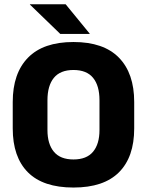

<svg xmlns="http://www.w3.org/2000/svg" viewBox="-20 -846 675 882"><path d="M317.5 15.5Q178 15.5 108.2 -54.5Q38.5 -124.5 38.5 -256V-377.5Q38.5 -509.5 108.8 -581.2Q179 -653 317.5 -653Q456 -653 526.2 -581.2Q596.5 -509.5 596.5 -377.5V-256Q596.5 -124.5 526.5 -54.5Q456.5 15.5 317.5 15.5ZM317.5 -113.5Q378 -113.5 407.5 -149Q437 -184.5 437 -248.5V-385.5Q437 -452.5 407.5 -488.5Q378 -524.5 317.5 -524.5Q257 -524.5 227.5 -488.5Q198 -452.5 198 -385.5V-248.5Q198 -184.5 227.5 -149Q257 -113.5 317.5 -113.5ZM281.5 -826.5 392 -691.5V-690H257L117.5 -825V-826.5Z"/></svg>

Font: Anek Gurmukhi
Style: Bold
Weight: 700
Designer: Sarang Kulkarni (Gurmukhi), Yesha Goshar (Latin)
Foundry: Ek Type
Version: Version 1.003